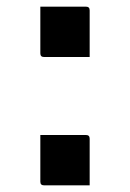

<svg xmlns="http://www.w3.org/2000/svg" viewBox="-20 -548 390 576"><path d="M249 -377H112Q101 -377 101 -388V-528H238Q249 -528 249 -517ZM249 8H112Q101 8 101 -3V-143H238Q249 -143 249 -132Z"/></svg>

Font: Recursive Sn Lnr St Med
Style: Regular
Weight: 500
Version: Version 1.085;hotconv 1.1.0;makeotfexe 2.6.0; ttfautohint (v